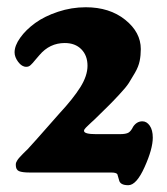

<svg xmlns="http://www.w3.org/2000/svg" viewBox="-20 -786 469 540"><path d="M53.7 -598.1Q41.5 -598.1 31.2 -611.8Q21 -625.5 21 -638.7Q21 -657.7 36.9 -679.9Q52.7 -702.1 78.9 -721.2Q105 -740.2 143.1 -752.9Q181.2 -765.6 221.2 -765.6Q288.1 -765.6 332 -730.5Q376 -695.3 376 -647.9Q376 -630.4 372.8 -614.5Q369.6 -598.6 359.6 -581.3Q349.6 -564 342.3 -552.5Q335 -541 315.4 -520Q295.9 -499 284.9 -488.3Q273.9 -477.5 246.1 -450.2Q241.7 -446.3 236.3 -441.2Q231 -436 227.8 -433.1Q224.6 -430.2 221.7 -427.2Q218.8 -424.3 217.5 -422.1Q216.3 -419.9 216.3 -418Q216.3 -408.7 250.5 -408.7H316.4Q334.5 -408.7 341.6 -413.1Q348.6 -417.5 354.5 -429.7Q364.7 -444.8 380.4 -444.8Q392.6 -444.8 401.1 -432.6Q409.7 -420.4 409.7 -398.9Q409.7 -367.2 386.7 -316.2Q363.8 -265.1 340.8 -265.1Q317.9 -265.1 314.9 -279.3Q310.5 -294.9 310.1 -295.9Q307.1 -300.8 292.5 -300.8H63.5Q42.5 -300.8 33.4 -304.7Q24.4 -308.6 24.4 -322.3Q24.4 -324.2 24.7 -326.2Q24.9 -328.1 26.1 -330.3Q27.3 -332.5 28.1 -334.2Q28.8 -335.9 31 -338.6Q33.2 -341.3 34.7 -343Q36.1 -344.7 39.3 -347.9Q42.5 -351.1 44.4 -353.3Q46.4 -355.5 50.5 -359.4Q54.7 -363.3 57.6 -366.2Q65.4 -374 147 -466.8Q185.5 -508.3 205.8 -540.5Q226.1 -572.8 226.1 -601.1Q226.1 -629.9 208.7 -647.5Q191.4 -665 162.1 -665Q119.6 -665 90.8 -630.9Q85.9 -625.5 80.3 -618.7Q74.7 -611.8 72 -608.9Q69.3 -606 66.2 -603Q63 -600.1 60.1 -599.1Q57.1 -598.1 53.7 -598.1Z"/></svg>

Font: Cooper*
Style: Bold
Weight: 700
Designer: Owen Earl
Foundry: indestructible type*
Version: Version 0.001